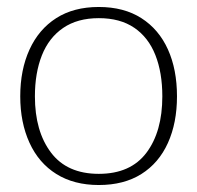

<svg xmlns="http://www.w3.org/2000/svg" viewBox="-20 -524 565 550"><path d="M263 -504Q335 -504 385 -472Q435 -440 461 -382.5Q487 -325 487 -248Q487 -172 461 -114.5Q435 -57 385 -25.5Q335 6 263 6Q192 6 141.5 -25.5Q91 -57 64.5 -115Q38 -173 38 -248Q38 -324 64.5 -382Q91 -440 141 -472Q191 -504 263 -504ZM263 -26Q354 -26 399.5 -86.5Q445 -147 445 -248Q445 -316 425 -366.5Q405 -417 364.5 -444.5Q324 -472 263 -472Q202 -472 161 -444Q120 -416 100 -365.5Q80 -315 80 -248Q80 -148 126 -87Q172 -26 263 -26Z"/></svg>

Font: Aleo ExtraLight
Style: Regular
Weight: 250
Designer: Alessio Laiso
Foundry: Alessio Laiso
Version: Version 2.001;gftools[0.9.29]